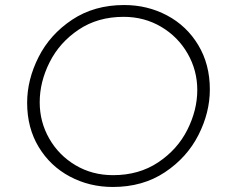

<svg xmlns="http://www.w3.org/2000/svg" viewBox="-20 -737 905 764"><path d="M429 7Q336 7 258 -34.5Q180 -76 134 -152Q88 -228 88 -328Q88 -420 133.5 -510Q179 -600 267 -658.5Q355 -717 474 -717Q567 -717 645 -675.5Q723 -634 769 -557.5Q815 -481 815 -381Q815 -289 769.5 -199.5Q724 -110 636 -51.5Q548 7 429 7ZM430 -40Q533 -40 609.5 -91Q686 -142 725.5 -220.5Q765 -299 765 -379Q765 -457 726.5 -524Q688 -591 621 -630.5Q554 -670 472 -670Q369 -670 293 -619Q217 -568 177.5 -489.5Q138 -411 138 -330Q138 -252 176 -185.5Q214 -119 280.5 -79.5Q347 -40 430 -40Z"/></svg>

Font: Josefin Sans Light
Style: Italic
Weight: 300
Italic angle: -7°
Designer: Santiago Orozco
Foundry: Typemade
Version: Version 2.000